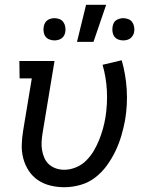

<svg xmlns="http://www.w3.org/2000/svg" viewBox="-20 -775 640 803"><path d="M249 8Q219 8 190.5 1Q162 -6 139 -21.5Q116 -37 100.5 -60.5Q85 -84 77.5 -112Q70 -140 71 -170Q72 -200 77 -230L113 -447H62L61 -520H208L158 -218Q155 -200 154 -182Q153 -164 156 -146.5Q159 -129 166 -113.5Q173 -98 185.5 -87Q198 -76 214.5 -70.5Q231 -65 249 -65Q273 -65 297.5 -75Q322 -85 340.5 -103.5Q359 -122 372 -144Q385 -166 394.5 -189.5Q404 -213 410.5 -236.5Q417 -260 421 -284Q430 -341 427 -396.5Q424 -452 409 -504L489 -523Q506 -464 510 -400.5Q514 -337 503 -272Q497 -240 487.5 -207.5Q478 -175 463 -143.5Q448 -112 427 -83Q406 -54 378 -32.5Q350 -11 316 -1.5Q282 8 249 8ZM302 -600 340 -755H424L371 -600ZM495 -606Q484 -606 474 -610Q464 -614 458 -622.5Q452 -631 450.5 -642Q449 -653 451 -664Q452 -671 455.5 -678.5Q459 -686 466 -690.5Q473 -695 480.5 -697Q488 -699 495 -699Q506 -699 516.5 -695Q527 -691 533 -682.5Q539 -674 541 -663Q543 -652 541 -641Q540 -634 535.5 -626.5Q531 -619 525 -614.5Q519 -610 511 -608Q503 -606 495 -606ZM208 -606Q197 -606 186.5 -610Q176 -614 170 -622.5Q164 -631 162.5 -642Q161 -653 163 -664Q164 -671 168 -678.5Q172 -686 178.5 -690.5Q185 -695 192.5 -697Q200 -699 208 -699Q219 -699 229 -695Q239 -691 245 -682.5Q251 -674 253 -663Q255 -652 253 -641Q252 -634 248 -626.5Q244 -619 237.5 -614.5Q231 -610 223 -608Q215 -606 208 -606Z"/></svg>

Font: Iosevka Etoile
Style: Italic
Weight: 400
Italic angle: -9°
Designer: Belleve Invis
Foundry: Belleve Invis
Version: Version 22.1.2; ttfautohint (v1.8.4)